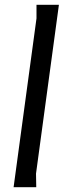

<svg xmlns="http://www.w3.org/2000/svg" viewBox="-20 -785 268 805"><path d="M227 -765 131 -57 132 0H37L133 -708V-765Z"/></svg>

Font: Rosario Medium
Style: Italic
Weight: 500
Italic angle: -8.05°
Version: Version 1.201